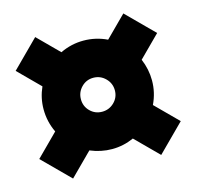

<svg xmlns="http://www.w3.org/2000/svg" viewBox="-98 -752 890 869"><g transform="rotate(-15 346.5 -317.5)"><path d="M575 -214 678 -111 553 14 448 -91Q399 -69 346 -69Q294 -69 244 -90L140 14L15 -111L117 -213Q92 -265 92 -323Q92 -376 114 -425L15 -524L140 -649L237 -552Q289 -577 346 -577Q404 -577 456 -552L553 -649L678 -524L579 -425Q600 -375 600 -323Q600 -266 575 -214ZM426 -323Q426 -356 402.5 -379.5Q379 -403 346 -403Q313 -403 290 -379.5Q267 -356 267 -323Q267 -290 290 -267Q313 -244 346 -244Q379 -244 402.5 -267Q426 -290 426 -323Z"/></g></svg>

Font: Gontserrat Black
Style: Regular
Weight: 900
Designer: Julieta Ulanovsky
Foundry: Julieta Ulanovsky
Version: Version 6.001